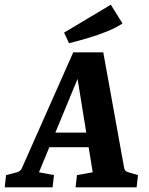

<svg xmlns="http://www.w3.org/2000/svg" viewBox="-36 -798 633 818"><path d="M158 -233H377L391 -171H135ZM493 -82Q494 -77 497.5 -72Q501 -67 511 -64L552 -52L546 0H286L292 -52L359 -64L284 -526H321L130 -64L194 -52L188 0H-16L-10 -52L36 -64Q51 -68 57 -81L276 -575H404ZM258 -614 237 -659 436 -778 486 -698Q459 -680 419.5 -664Q380 -648 337.5 -635.5Q295 -623 258 -614Z"/></svg>

Font: Rasa
Style: Bold Italic
Weight: 700
Italic angle: -7.10001°
Designer: Anna Giedrys (Yrsa+Rasa design), David Brezina (Yrsa art-direction, Rasa art-direction, design)
Foundry: Rosetta Type Foundry
Version: Version 2.004